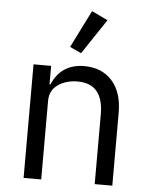

<svg xmlns="http://www.w3.org/2000/svg" viewBox="-55 -824 677 869"><g transform="rotate(5 284.0 -389.5)"><path d="M295 -585 243 -609 328 -779 401 -744ZM85 0V-516H165V-432H169Q210 -528 315 -528Q395 -528 441.5 -476Q488 -424 488 -331V0H408V-317Q408 -456 291 -456Q239 -456 202 -430.5Q165 -405 165 -358V0Z"/></g></svg>

Font: Anuphan
Style: Regular
Weight: 400
Designer: Mike Abbink, Paul van der Laan, Pieter van Rosmalen, Mint Tantisuwanna
Foundry: Bold Monday; Cadson Demak
Version: Version 3.002;hotconv 1.0.109;makeotfexe 2.5.65596